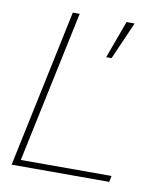

<svg xmlns="http://www.w3.org/2000/svg" viewBox="-75 -707 669 771"><g transform="rotate(10 259.5 -322.0)"><path d="M24 0 160 -644H188L57 -25H427L422 0ZM323 -491 379 -644H412L345 -491Z"/></g></svg>

Font: Kanit Thin
Style: Italic
Weight: 250
Italic angle: -12°
Designer: Katatrad Team
Foundry: CadsonDemak
Version: Version 2.000; ttfautohint (v1.8.3)